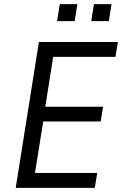

<svg xmlns="http://www.w3.org/2000/svg" viewBox="-20 -908 594 928"><path d="M56 0 168 -705H550L538 -633H237L199 -392H478L467 -321H189L149 -72H450L438 0ZM421 -806 434 -888H519L506 -806ZM256 -806 269 -888H354L341 -806Z"/></svg>

Font: Nunito Sans 7pt Condensed
Style: Italic
Weight: 400
Width: 3
Italic angle: -9°
Designer: Vernon Adams
Foundry: Vernon Adams
Version: Version 3.101;gftools[0.9.27]